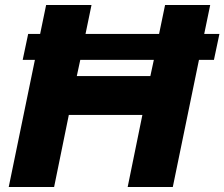

<svg xmlns="http://www.w3.org/2000/svg" viewBox="-20 -750 900 770"><path d="M860 -614 838 -510H778L673 0H492L551 -289H256L197 0H15L120 -510H71L93 -614H141L165 -730H347L323 -614H618L642 -730H823L799 -614ZM288 -445H583L597 -510H302Z"/></svg>

Font: Nacelle Heavy
Style: Italic
Weight: 800
Italic angle: -12°
Designer: Sora Sagano
Foundry: Sora Sagano
Version: Version 1.000;FEAKit 1.0